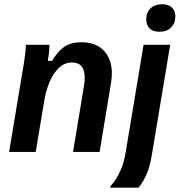

<svg xmlns="http://www.w3.org/2000/svg" viewBox="-20 -709 838 896"><path d="M22.5 0 85.8 -380Q92.5 -417.5 96.7 -451.2Q100.8 -485 100.8 -500H210.8Q210.8 -483.3 208.8 -464.6Q206.7 -445.8 203.3 -425H223.3Q244.2 -462.5 275.4 -487.1Q306.7 -511.7 360 -511.7Q414.2 -511.7 447.9 -487.1Q481.7 -462.5 494.6 -420.4Q507.5 -378.3 498.3 -323.3L445 0H320.8L371.7 -306.7Q380.8 -358.3 367.5 -387.9Q354.2 -417.5 315.8 -417.5Q282.5 -417.5 256.2 -393.3Q230 -369.2 212.5 -329.2Q195 -289.2 186.7 -240L146.7 0ZM494.2 166.7V161.7Q522.5 130 540.4 91.2Q558.3 52.5 566.7 0L650 -500H774.2L688.3 15.8Q678.3 74.2 662.5 107.9Q646.7 141.7 626.7 166.7ZM724.2 -560.8Q694.2 -560.8 678.3 -576.2Q662.5 -591.7 662.5 -618.3Q662.5 -650.8 682.5 -670Q702.5 -689.2 736.7 -689.2Q766.7 -689.2 782.5 -673.8Q798.3 -658.3 798.3 -633.3Q798.3 -600.8 778.3 -580.8Q758.3 -560.8 724.2 -560.8Z"/></svg>

Font: Familjen Grotesk SemiBold
Style: Italic
Weight: 600
Italic angle: -9.46201°
Designer: Anders Wikstroem, Jonas Baeckman, Matilda Gysing, Kristian Moeller
Foundry: Familjen STHLM AB
Version: Version 2.002